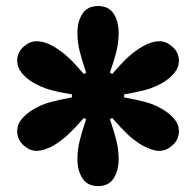

<svg xmlns="http://www.w3.org/2000/svg" viewBox="-20 -861 657 644"><path d="M309.1 -236.8Q273.4 -236.8 256.6 -262.9Q239.7 -289.1 239.7 -327.1Q239.7 -358.9 247.3 -389.4Q254.9 -419.9 269 -461.4L261.2 -465.3Q232.9 -432.6 210.4 -411.4Q188 -390.1 159.7 -373Q146 -365.2 131.3 -360.1Q116.7 -355 102.5 -355Q79.6 -355 58.6 -374Q37.6 -393.1 37.6 -420.9Q37.6 -443.8 53 -461.9Q68.4 -480 90.3 -493.2Q118.7 -510.3 148.2 -518.3Q177.7 -526.4 221.2 -534.2V-544.4Q178.2 -551.3 148.7 -559.6Q119.1 -567.9 90.3 -584.5Q68.4 -597.7 53 -616.2Q37.6 -634.8 37.6 -657.2Q37.6 -685.1 58.6 -703.9Q79.6 -722.7 102.5 -722.7Q116.7 -722.7 131.3 -718Q146 -713.4 159.7 -705.1Q188 -688.5 210.4 -667.2Q232.9 -646 261.2 -612.8L269 -617.2Q254.9 -658.7 247.3 -689Q239.7 -719.2 239.7 -751Q239.7 -789.1 256.6 -814.9Q273.4 -840.8 309.1 -840.8Q344.7 -840.8 361.3 -814.9Q377.9 -789.1 377.9 -751Q377.9 -719.2 370.6 -689.2Q363.3 -659.2 348.6 -617.2L356.4 -612.8Q384.8 -646 407.2 -667.2Q429.7 -688.5 458 -705.1Q472.2 -713.4 486.6 -718Q501 -722.7 515.1 -722.7Q538.1 -722.7 559.1 -703.6Q580.1 -684.6 580.1 -657.2Q580.1 -634.8 564.7 -616.2Q549.3 -597.7 527.3 -584.5Q499 -567.9 469.5 -559.8Q439.9 -551.8 396.5 -544.4V-534.2Q439.9 -526.4 469.5 -518.3Q499 -510.3 527.3 -493.2Q549.3 -480 564.7 -461.9Q580.1 -443.8 580.1 -420.9Q580.1 -393.1 559.1 -374Q538.1 -355 515.1 -355Q501.5 -355 486.8 -360.1Q472.2 -365.2 458 -373Q429.7 -389.6 407.5 -410.9Q385.3 -432.1 356.4 -465.3L348.6 -461.4Q362.8 -419.9 370.4 -389.4Q377.9 -358.9 377.9 -327.1Q377.9 -289.1 361.3 -262.9Q344.7 -236.8 309.1 -236.8Z"/></svg>

Font: Pinar DS4-ExtraBold
Style: Regular
Weight: 800
Designer: Amin Abedi
Version: Version 2.000